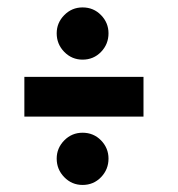

<svg xmlns="http://www.w3.org/2000/svg" viewBox="-20 -570 490 528"><path d="M47 -358.6H374.6V-249.4H47ZM207.1 -61.4Q177.5 -61.4 156.7 -82.8Q135.9 -104.1 135.9 -133.9Q135.9 -162.7 156.7 -183.9Q177.5 -205 207.1 -205Q237.3 -205 257.9 -183.9Q278.4 -162.7 278.4 -133.9Q278.4 -104.1 257.9 -82.8Q237.3 -61.4 207.1 -61.4ZM207.1 -406Q177.5 -406 156.7 -427.3Q135.9 -448.6 135.9 -478.4Q135.9 -507.3 156.7 -528.4Q177.5 -549.6 207.1 -549.6Q237.3 -549.6 257.9 -528.4Q278.4 -507.3 278.4 -478.4Q278.4 -448.6 257.9 -427.3Q237.3 -406 207.1 -406Z"/></svg>

Font: League Mono Thin Condensed
Style: Regular
Weight: 100
Width: 1
Designer: Tyler Finck
Foundry: The League of Moveable Type / Tyler Finck
Version: Version 2.300;RELEASE